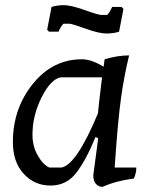

<svg xmlns="http://www.w3.org/2000/svg" viewBox="-20 -710 586 745"><path d="M509 -60Q509 -37 499 -17Q432 -9 378 15Q363 15 352.5 4Q342 -7 342 -30L361 -173L351 -179Q314 -89 276 -39.5Q238 10 176 10Q114 10 72 -35.5Q30 -81 30 -159Q30 -288 107 -384Q184 -480 298 -480Q335 -480 382 -451Q384 -469 386 -480Q436 -495 481 -495Q462 -418 449.5 -329Q437 -240 425 -60ZM106 -187Q106 -143 126 -107.5Q146 -72 171 -60H219Q277 -71 360 -270Q364 -312 376 -410H216Q177 -403 141.5 -332.5Q106 -262 106 -187ZM442 -587Q421 -580 392.5 -580Q364 -580 311.5 -599Q259 -618 249 -618H226Q215 -606 207 -587H170L163 -595L180 -683Q201 -690 228 -690Q255 -690 308.5 -671Q362 -652 373 -652H396Q407 -664 415 -683H452L459 -675Z"/></svg>

Font: Kotta One
Style: Regular
Weight: 400
Designer: Ania Kruk
Foundry: Ania Kruk
Version: Version 1.001